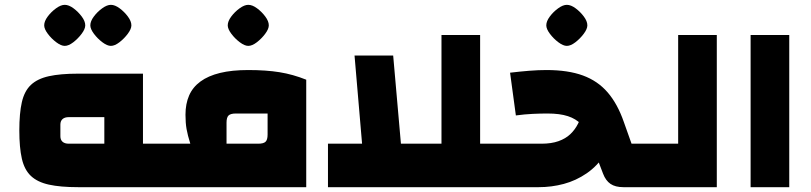

<svg xmlns="http://www.w3.org/2000/svg" viewBox="-20 -775 3358 795"><path d="M571 0V-180H645V0ZM303 0Q230 0 182.5 -10.5Q135 -21 108 -46.5Q81 -72 70.5 -118Q60 -164 60 -235Q60 -306 70.5 -352Q81 -398 108 -423.5Q135 -449 182.5 -459.5Q230 -470 303 -470H572V0ZM265 -180H412V-290H265Q248 -290 239 -282Q230 -274 230 -259V-211Q230 -196 239 -188Q248 -180 265 -180ZM645 0V-180Q654 -180 659.5 -155Q665 -130 665 -90Q665 -48 659.5 -24Q654 0 645 0ZM248 -585Q233 -585 213 -600Q193 -615 178 -635Q163 -655 163 -670Q163 -687 177.5 -706.5Q192 -726 212 -740.5Q232 -755 248 -755Q265 -755 284.5 -740.5Q304 -726 318.5 -706.5Q333 -687 333 -670Q333 -655 318 -635Q303 -615 283.5 -600Q264 -585 248 -585ZM439 -585Q424 -585 404 -600Q384 -615 369 -635Q354 -655 354 -670Q354 -687 368.5 -706.5Q383 -726 403 -740.5Q423 -755 439 -755Q456 -755 475.5 -740.5Q495 -726 509.5 -706.5Q524 -687 524 -670Q524 -655 509 -635Q494 -615 474.5 -600Q455 -585 439 -585Z M645 0V-180H768Q757 -215 752.5 -240.5Q748 -266 748 -300Q748 -345 763 -379.5Q778 -414 810 -437.5Q842 -461 891 -473Q940 -485 1008 -485Q1082 -485 1137.5 -476Q1193 -467 1248 -445V0ZM918 -180H1049Q1071 -180 1079.5 -188Q1088 -196 1088 -218V-305H957Q935 -305 926.5 -297Q918 -289 918 -267ZM645 0Q636 0 630.5 -24Q625 -48 625 -90Q625 -130 630.5 -155Q636 -180 645 -180ZM1008 -585Q993 -585 973 -600Q953 -615 938 -635Q923 -655 923 -670Q923 -687 937.5 -706.5Q952 -726 972 -740.5Q992 -755 1008 -755Q1025 -755 1044.5 -740.5Q1064 -726 1078.5 -706.5Q1093 -687 1093 -670Q1093 -655 1078 -635Q1063 -615 1043.5 -600Q1024 -585 1008 -585Z M1484 -124 1448 -545H1608L1645 -124ZM1338 0V-180H2038V0ZM1808 -124V-630H1968V-124ZM2038 0V-180Q2047 -180 2052.5 -155Q2058 -130 2058 -90Q2058 -48 2052.5 -24Q2047 0 2038 0Z M2561 0Q2528 0 2508 -13.5Q2488 -27 2477 -56L2420 -205Q2408 -238 2386.5 -260.5Q2365 -283 2331.5 -294Q2298 -305 2247 -305Q2219 -305 2186 -303.5Q2153 -302 2116 -297L2092 -474Q2134 -479 2171.5 -482Q2209 -485 2243 -485Q2332 -485 2393.5 -462.5Q2455 -440 2496 -392.5Q2537 -345 2563 -270L2595 -180H2658V0ZM2038 0V-180H2222Q2263 -180 2292.5 -190.5Q2322 -201 2341.5 -219.5Q2361 -238 2373.5 -263Q2386 -288 2394 -318L2543 -270Q2522 -192 2488 -140Q2454 -88 2409.5 -57.5Q2365 -27 2314.5 -13.5Q2264 0 2211 0ZM2658 0V-180Q2667 -180 2672.5 -155Q2678 -130 2678 -90Q2678 -48 2672.5 -24Q2667 0 2658 0ZM2038 0Q2029 0 2023.5 -24Q2018 -48 2018 -90Q2018 -130 2023.5 -155Q2029 -180 2038 -180ZM2327 -585Q2312 -585 2292 -600Q2272 -615 2257 -635Q2242 -655 2242 -670Q2242 -687 2256.5 -706.5Q2271 -726 2291 -740.5Q2311 -755 2327 -755Q2344 -755 2363.5 -740.5Q2383 -726 2397.5 -706.5Q2412 -687 2412 -670Q2412 -655 2397 -635Q2382 -615 2362.5 -600Q2343 -585 2327 -585Z M2658 0V-180H2788V-630H2948V0ZM2658 0Q2649 0 2643.5 -24Q2638 -48 2638 -90Q2638 -130 2643.5 -155Q2649 -180 2658 -180Z M3088 0V-630H3248V0Z"/></svg>

Font: Changa ExtraLight ExtraBold
Style: Regular
Weight: 800
Version: Version 3.002; ttfautohint (v1.8.2)